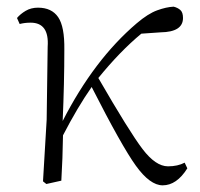

<svg xmlns="http://www.w3.org/2000/svg" viewBox="-20 -542 601 576"><path d="M468 14Q430 14 387.5 -45Q345 -104 255 -281Q213 -221 169 -136Q168 -67 164 0L119 10L109 2L120 -183L123 -402Q128 -474 72 -474Q54 -474 39 -470L31 -488Q41 -500 57 -509.5Q73 -519 94 -519Q135 -519 154.5 -490.5Q174 -462 173 -393Q173 -293 168 -179Q262 -363 390 -472Q424 -501 451.5 -511Q479 -521 501 -522Q513 -519 521 -512Q529 -505 529 -488Q529 -446 462 -445L404 -441Q340 -388 275 -308Q368 -147 407.5 -95Q447 -43 484 -43Q513 -43 534 -54L542 -37Q510 14 468 14Z"/></svg>

Font: Minh Nguyen ExtraLight
Style: Regular
Weight: 250
Designer: Ryoko NISHIZUKA 西塚涼子 (kana & ideographs); Frank Grießhammer (Latin, Greek & Cyrillic); Wenlong ZHANG 张文龙 (bopomofo); San
Foundry: Adobe
Version: Version 1.100;July 7, 2023;FontCreator 14.0.0.2814 64-bit